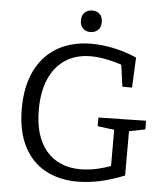

<svg xmlns="http://www.w3.org/2000/svg" viewBox="-59 -930 856 991"><g transform="rotate(5 369.0 -434.5)"><path d="M379.7 8.3Q283 8.3 211 -31.3Q139 -71 99.7 -149.3Q60.3 -227.7 60.3 -342.3Q60.3 -458 100.3 -539.5Q140.3 -621 214.5 -664Q288.7 -707 391 -707Q445 -707 504.5 -694.7Q564 -682.3 625 -656.3L617.7 -500H567.7L550.7 -623L563.7 -608.7Q522 -623.7 476.8 -633Q431.7 -642.3 391.7 -642.3Q316.7 -642.3 262 -607.2Q207.3 -572 177.8 -505.3Q148.3 -438.7 148.3 -343.7Q148.3 -206 212.2 -131.3Q276 -56.7 389.7 -56.7Q428 -56.7 469.7 -65.5Q511.3 -74.3 556 -91.3L545 -72V-288.3L560 -272.7L458.3 -286V-330.7L705 -335.7V-290.7L611 -272L621.7 -288.3V-44.7Q556.7 -18 495.7 -4.8Q434.7 8.3 379.7 8.3ZM378 -766.7Q354.3 -766.7 339.5 -781.3Q324.7 -796 324.7 -822Q324.7 -849.7 340.2 -864Q355.7 -878.3 379 -878.3Q402.7 -878.3 417.7 -864.2Q432.7 -850 432.7 -822.3Q432.7 -795 416.8 -780.8Q401 -766.7 378 -766.7Z"/></g></svg>

Font: Bitter Thin
Style: Regular
Weight: 100
Designer: Sol Matas, and Bitter project Authors
Foundry: Sol Matas
Version: Version 2.002